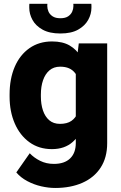

<svg xmlns="http://www.w3.org/2000/svg" viewBox="-20 -749 614 977"><path d="M260.7 207.5Q227.1 207.5 189.7 199Q152.3 190.4 118.9 172.6Q85.4 154.8 63 128.4L131.3 30.8Q152.8 53.7 184.1 69.3Q215.3 85 254.4 85Q308.1 85 336.9 57.1Q365.7 29.3 365.7 -21.5V-403.3L380.9 -528.3H525.4V-20.5Q525.4 52.7 492.2 103.8Q459 154.8 399.2 181.2Q339.4 207.5 260.7 207.5ZM244.1 9.8Q178.2 9.8 129.9 -25.1Q81.5 -60.1 55.2 -120.6Q28.8 -181.2 28.8 -257.8V-268.1Q28.8 -348.1 54.9 -408.9Q81.1 -469.7 129.9 -503.9Q178.7 -538.1 245.1 -538.1Q299.3 -538.1 334.7 -517.3Q370.1 -496.6 392.1 -459.2Q414.1 -421.9 426.3 -372.3Q438.5 -322.8 446.3 -265.1V-255.4Q435.5 -183.6 413.1 -123.3Q390.6 -63 349.9 -26.6Q309.1 9.8 244.1 9.8ZM285.2 -118.7Q321.3 -118.7 343.3 -133.8Q365.2 -148.9 376 -176.8Q386.7 -204.6 386.7 -241.7V-278.8Q386.7 -311 380.9 -335.7Q375 -360.4 362.5 -376.7Q350.1 -393.1 331.3 -401.4Q312.5 -409.7 286.1 -409.7Q253.4 -409.7 231.7 -391.1Q210 -372.6 199 -340.6Q188 -308.6 188 -268.1V-257.8Q188 -218.8 198.5 -187.3Q209 -155.8 230.5 -137.2Q252 -118.7 285.2 -118.7ZM287.1 -578.6Q231.9 -578.6 196.8 -598.1Q161.6 -617.7 145.3 -647.7Q128.9 -677.7 128.9 -710Q128.9 -712.9 128.9 -719.7Q128.9 -726.6 129.4 -729.5H221.2Q220.7 -726.6 220.7 -723.6Q220.7 -720.7 220.7 -717.8Q220.7 -704.1 226.8 -689.9Q232.9 -675.8 247.6 -666Q262.2 -656.2 287.1 -656.2Q312.5 -656.2 326.9 -666Q341.3 -675.8 347.4 -689.9Q353.5 -704.1 353.5 -717.8Q353.5 -720.7 353.5 -723.6Q353.5 -726.6 353 -729.5H444.8Q445.3 -726.6 445.3 -719.7Q445.3 -712.9 445.3 -710Q445.3 -677.7 428.7 -647.7Q412.1 -617.7 377.4 -598.1Q342.8 -578.6 287.1 -578.6Z"/></svg>

Font: Heebo ExtraBold
Style: Regular
Weight: 800
Designer: Oded Ezer
Foundry: Ezer Type House
Version: Version 3.100